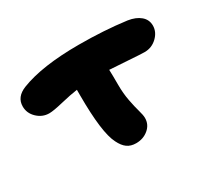

<svg xmlns="http://www.w3.org/2000/svg" viewBox="-97 -665 817 753"><g transform="rotate(-30 311.0 -288.5)"><path d="M328.1 -64.9Q304.2 -64.9 288.1 -76.4Q272 -87.9 259.8 -112.8Q231 -168 231 -337.9V-362.8Q199.7 -358.4 155.3 -347.7Q110.8 -336.9 91.8 -336.9Q61 -336.9 37.6 -359.1Q14.2 -381.3 14.2 -412.1Q14.2 -455.1 62 -474.1Q158.7 -512.2 325.2 -512.2Q439 -512.2 539.1 -499Q574.2 -493.7 594.7 -476.3Q615.2 -459 615.2 -432.1Q615.2 -403.3 591.6 -380.6Q567.9 -357.9 535.2 -357.9Q519.5 -357.9 464.1 -361.8Q408.7 -365.7 379.9 -367.2Q380.9 -343.3 380.9 -298.8Q380.9 -259.3 387.5 -225.6Q394 -191.9 400.6 -169.2Q407.2 -146.5 407.2 -133.8Q407.2 -104 384 -84.5Q360.8 -64.9 328.1 -64.9Z"/></g></svg>

Font: Shantell Sans Irregular Bouncy
Style: Bold
Weight: 700
Designer: Stephen Nixon, Anya Danilova, Shantell Martin
Foundry: Arrow Type
Version: Version 1.006;[9816181b4]